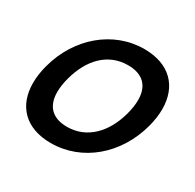

<svg xmlns="http://www.w3.org/2000/svg" viewBox="-129 -697 868 853"><g transform="rotate(30 305.0 -270.0)"><path d="M228.1 15C389.1 15 524.4 -101.5 569.6 -270.5C578.4 -303.4 582.7 -334.3 582.7 -362.8C582.7 -479.2 511 -555 380.9 -555C221.9 -555 85.4 -439.5 40.1 -270.5C31.2 -237.3 26.9 -206.1 26.9 -177.3C26.9 -60.9 98.2 15 228.1 15ZM254.5 -83.5C177.6 -83.5 140.2 -125.8 140.2 -196.4C140.2 -218.4 143.8 -243.3 151.1 -270.5C180.6 -380.5 249.5 -456.5 354.5 -456.5C432.2 -456.5 469.5 -414.1 469.5 -344C469.5 -322.1 465.8 -297.4 458.6 -270.5C429 -160 357.5 -83.5 254.5 -83.5Z"/></g></svg>

Font: Manrope
Style: SemiBoldItalic
Weight: 600
Italic angle: -15°
Designer: Mikhail Sharanda
Foundry: Mikhail Sharanda
Version: Version 4.502;hotconv 1.0.109;makeotfexe 2.5.65596